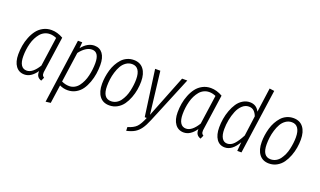

<svg xmlns="http://www.w3.org/2000/svg" viewBox="-91 -1292 3411 2048"><g transform="rotate(20 1615.0 -268.5)"><path d="M290 -534.2Q356.4 -534.2 422.9 -496.1L368.2 -113.8Q361.3 -78.6 364.5 -59.3Q367.7 -40 387.2 -28.8L369.1 11.2Q340.3 2.4 325.9 -18.1Q311.5 -38.6 313 -77.1Q252 11.2 175.8 11.2Q113.8 11.2 78.4 -37.1Q43 -85.4 43 -169.9Q43 -219.7 51.3 -269Q59.6 -318.4 78.9 -366.7Q98.1 -415 126 -451.9Q153.8 -488.8 196.3 -511.5Q238.8 -534.2 290 -534.2ZM288.1 -487.8Q255.9 -487.8 227.8 -474.1Q199.7 -460.4 179.7 -436.5Q159.7 -412.6 144 -381.8Q128.4 -351.1 118.9 -314.9Q109.4 -278.8 104.7 -242.4Q100.1 -206.1 100.1 -169.9Q100.1 -104 121.8 -70.1Q143.6 -36.1 185.1 -36.1Q252.4 -36.1 315.9 -140.1L362.8 -471.2Q325.2 -487.8 288.1 -487.8Z M489.7 206.1 591.8 -522.9H640.6L634.8 -454.1Q698.7 -534.2 776.9 -534.2Q837.4 -534.2 871.1 -488.8Q904.8 -443.4 904.8 -359.9Q904.8 -309.6 897.2 -260Q889.6 -210.4 871.6 -160.6Q853.5 -110.8 826.9 -73.2Q800.3 -35.6 758.8 -12.2Q717.3 11.2 666.5 11.2Q618.2 11.2 575.7 -9.8L545.9 199.2ZM667.5 -36.1Q699.7 -36.1 727.1 -50.8Q754.4 -65.4 773.7 -90.8Q793 -116.2 807.6 -148.2Q822.3 -180.2 830.8 -217.3Q839.4 -254.4 843.5 -290.3Q847.7 -326.2 847.7 -360.8Q847.7 -485.8 766.6 -485.8Q730.5 -485.8 695.1 -461.9Q659.7 -438 629.9 -397.9L581.5 -56.2Q624 -36.1 667.5 -36.1Z M1140.1 11.2Q1067.9 11.2 1029.1 -39.6Q990.2 -90.3 990.2 -180.2Q990.2 -217.8 995.8 -256.8Q1001.5 -295.9 1012.9 -336.2Q1024.4 -376.5 1043.7 -411.6Q1063 -446.8 1087.9 -474.4Q1112.8 -502 1147.9 -518.1Q1183.1 -534.2 1224.1 -534.2Q1296.4 -534.2 1335.4 -483.6Q1374.5 -433.1 1374.5 -344.2Q1374.5 -298.8 1366.7 -251.7Q1358.9 -204.6 1340.8 -157Q1322.8 -109.4 1296.6 -72.3Q1270.5 -35.2 1230 -12Q1189.5 11.2 1140.1 11.2ZM1142.1 -37.1Q1173.8 -37.1 1200.9 -52Q1228 -66.9 1246.6 -92.3Q1265.1 -117.7 1279.1 -148.9Q1293 -180.2 1300.8 -216.1Q1308.6 -252 1312.5 -284.7Q1316.4 -317.4 1316.4 -348.1Q1316.4 -416.5 1292.2 -451.7Q1268.1 -486.8 1222.2 -486.8Q1184.1 -486.8 1153.3 -465.3Q1122.6 -443.8 1103.5 -410.6Q1084.5 -377.4 1071.5 -334.7Q1058.6 -292 1053.5 -252.2Q1048.3 -212.4 1048.3 -174.8Q1048.3 -37.1 1142.1 -37.1Z M1833 -522.9 1615.2 3.9Q1587.4 72.3 1559.3 110.8Q1531.2 149.4 1495.8 170.4Q1460.4 191.4 1403.8 204.1L1401.9 162.1Q1467.8 142.6 1499.5 110.4Q1531.2 78.1 1563 0H1540L1467.8 -522.9H1526.9L1584 -43L1773.9 -522.9Z M2098.6 -534.2Q2165 -534.2 2231.4 -496.1L2176.8 -113.8Q2169.9 -78.6 2173.1 -59.3Q2176.3 -40 2195.8 -28.8L2177.7 11.2Q2148.9 2.4 2134.5 -18.1Q2120.1 -38.6 2121.6 -77.1Q2060.5 11.2 1984.4 11.2Q1922.4 11.2 1887 -37.1Q1851.6 -85.4 1851.6 -169.9Q1851.6 -219.7 1859.9 -269Q1868.2 -318.4 1887.5 -366.7Q1906.7 -415 1934.6 -451.9Q1962.4 -488.8 2004.9 -511.5Q2047.4 -534.2 2098.6 -534.2ZM2096.7 -487.8Q2064.5 -487.8 2036.4 -474.1Q2008.3 -460.4 1988.3 -436.5Q1968.3 -412.6 1952.6 -381.8Q1937 -351.1 1927.5 -314.9Q1918 -278.8 1913.3 -242.4Q1908.7 -206.1 1908.7 -169.9Q1908.7 -104 1930.4 -70.1Q1952.1 -36.1 1993.7 -36.1Q2061 -36.1 2124.5 -140.1L2171.4 -471.2Q2133.8 -487.8 2096.7 -487.8Z M2687.5 -743.2 2742.2 -735.8 2638.2 0H2590.3L2599.1 -101.1Q2535.2 11.2 2451.2 11.2Q2390.6 11.2 2356.9 -37.4Q2323.2 -85.9 2323.2 -170.9Q2323.2 -218.8 2331.3 -268.1Q2339.4 -317.4 2357.2 -365.5Q2375 -413.6 2399.9 -450.9Q2424.8 -488.3 2461.9 -511.2Q2499 -534.2 2542.5 -534.2Q2615.7 -534.2 2649.4 -466.8ZM2546.4 -486.8Q2505.9 -486.8 2472.9 -456.3Q2439.9 -425.8 2420.4 -377.9Q2400.9 -330.1 2390.6 -276.4Q2380.4 -222.7 2380.4 -170.9Q2380.4 -105.5 2401.6 -70.8Q2422.9 -36.1 2461.4 -36.1Q2503.4 -36.1 2538.1 -73.2Q2572.8 -110.4 2609.4 -181.2L2640.1 -410.2Q2626 -446.8 2604 -466.8Q2582 -486.8 2546.4 -486.8Z M2952.6 11.2Q2880.4 11.2 2841.6 -39.6Q2802.7 -90.3 2802.7 -180.2Q2802.7 -217.8 2808.3 -256.8Q2814 -295.9 2825.4 -336.2Q2836.9 -376.5 2856.2 -411.6Q2875.5 -446.8 2900.4 -474.4Q2925.3 -502 2960.4 -518.1Q2995.6 -534.2 3036.6 -534.2Q3108.9 -534.2 3147.9 -483.6Q3187 -433.1 3187 -344.2Q3187 -298.8 3179.2 -251.7Q3171.4 -204.6 3153.3 -157Q3135.3 -109.4 3109.1 -72.3Q3083 -35.2 3042.5 -12Q3002 11.2 2952.6 11.2ZM2954.6 -37.1Q2986.3 -37.1 3013.4 -52Q3040.5 -66.9 3059.1 -92.3Q3077.6 -117.7 3091.6 -148.9Q3105.5 -180.2 3113.3 -216.1Q3121.1 -252 3125 -284.7Q3128.9 -317.4 3128.9 -348.1Q3128.9 -416.5 3104.7 -451.7Q3080.6 -486.8 3034.7 -486.8Q2996.6 -486.8 2965.8 -465.3Q2935.1 -443.8 2916 -410.6Q2897 -377.4 2884 -334.7Q2871.1 -292 2866 -252.2Q2860.8 -212.4 2860.8 -174.8Q2860.8 -37.1 2954.6 -37.1Z"/></g></svg>

Font: Fira Sans Compressed Light
Style: Italic
Weight: 300
Width: 3
Italic angle: -8°
Designer: Carrois Corporate & Edenspiekermann AG
Foundry: Carrois Corporate GbR & Edenspiekermann AG
Version: Version 4.203;PS 004.203;hotconv 1.0.88;makeotf.lib2.5.64775